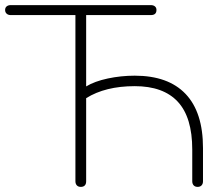

<svg xmlns="http://www.w3.org/2000/svg" viewBox="-23 -725 876 751"><path d="M272 -16V-666H19Q9 -666 3 -671.5Q-3 -677 -3 -686Q-3 -695 3 -700Q9 -705 19 -705H567Q577 -705 583 -700Q589 -695 589 -686Q589 -676 583.5 -671Q578 -666 567 -666H314V-387Q347 -407 398.5 -418Q450 -429 504 -429Q635 -429 703 -357.5Q771 -286 771 -146V-16Q771 -6 765.5 0Q760 6 750 6Q740 6 734.5 0Q729 -6 729 -16V-140Q729 -266 672.5 -327Q616 -388 504 -388Q389 -388 314 -341V-16Q314 -5 308.5 0.5Q303 6 293 6Q283 6 277.5 0Q272 -6 272 -16Z"/></svg>

Font: SN Pro Thin
Style: Regular
Weight: 200
Designer: Tobias Whetton
Foundry: Supernotes
Version: Version 1.003;Glyphs 3.3 (3324)